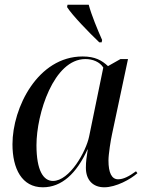

<svg xmlns="http://www.w3.org/2000/svg" viewBox="-20 -786 620 816"><path d="M402 -606H412L414 -616C395 -659 369 -721 357 -766H267L265 -756C287 -721 359 -647 402 -606ZM162 10C242 10 305 -48 352 -151H353C348 -118 345 -100 345 -73C345 -21 375 10 423 10C473 10 535 -24 564 -50L558 -58C528 -36 504 -24 482 -24C455 -24 441 -51 441 -104C441 -131 451 -193 456 -215L524 -535H492L439 -505C413 -529 385 -546 331 -546C141 -546 33 -329 33 -173C33 -69 73 10 162 10ZM205 -17C165 -17 135 -60 135 -169C135 -302 208 -535 343 -535C374 -535 404 -523 419 -499L359 -207C346 -142 276 -17 205 -17Z"/></svg>

Font: Noto Serif Display
Style: Italic
Weight: 400
Italic angle: -12°
Designer: Monotype Design Team
Foundry: Monotype Imaging Inc.
Version: Version 2.009